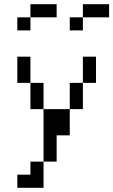

<svg xmlns="http://www.w3.org/2000/svg" viewBox="-20 -770 540 915"><path d="M250 -687.5V-750H125V-687.5H62.5V-625H125V-687.5ZM500 -687.5V-750H375V-687.5H312.5V-625H375V-687.5ZM125 62.5H62.5V125H187.5Q187.5 125 187.5 0H125ZM187.5 0H250Q250 0 250 -125H312.5Q312.5 -125 312.5 -250H187.5Q187.5 -250 187.5 0ZM187.5 -250Q187.5 -250 187.5 -375H125Q125 -375 125 -250ZM312.5 -250H375Q375 -250 375 -375H312.5Q312.5 -375 312.5 -250ZM125 -375Q125 -375 125 -500H62.5Q62.5 -500 62.5 -375ZM375 -375H437.5Q437.5 -375 437.5 -500H375Q375 -500 375 -375Z"/></svg>

Font: BFUnifontExMono
Style: Regular
Weight: 500
Version: Version 15.0.06